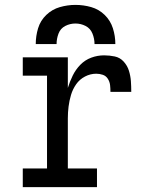

<svg xmlns="http://www.w3.org/2000/svg" viewBox="-20 -764 616 784"><path d="M73 0H376V-76H257V-281Q257 -305 260 -329Q263 -353 270 -376.5Q277 -400 291 -420Q305 -440 327 -451.5Q349 -463 373 -463Q387 -463 400 -458.5Q413 -454 420.5 -442Q428 -430 429.5 -416.5Q431 -403 431 -389H516Q516 -411 514.5 -432.5Q513 -454 506.5 -475Q500 -496 485 -512.5Q470 -529 448.5 -533.5Q427 -538 405 -538Q378 -538 352.5 -528.5Q327 -519 308 -499.5Q289 -480 277 -455.5Q265 -431 257 -405V-530H73V-455H172V-76H73ZM126 -584H211Q211 -606 219 -627Q227 -648 246.5 -658Q266 -668 288 -668Q310 -668 329.5 -658Q349 -648 357.5 -627Q366 -606 366 -584H451Q451 -617 441 -648.5Q431 -680 407.5 -703Q384 -726 352.5 -735Q321 -744 288 -744Q256 -744 224.5 -735Q193 -726 169 -703Q145 -680 135.5 -648.5Q126 -617 126 -584Z"/></svg>

Font: Iosevka Sparkle
Style: Regular
Weight: 400
Designer: Belleve Invis
Foundry: Belleve Invis
Version: Version 4.5.0; ttfautohint (v1.8.3)